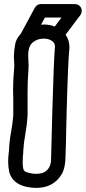

<svg xmlns="http://www.w3.org/2000/svg" viewBox="-20 -920 420 940"><path d="M156 -69Q190 -69 206 -83Q230 -104 230 -139Q230 -163 236 -369Q243 -620 249 -692Q249 -706 240 -715Q223 -731 194 -731Q163 -731 140.5 -712.5Q118 -694 118 -649L120 -599L119 -575Q115 -524 115 -471V-353Q112 -306 104 -263.5Q96 -221 94 -181Q94 -168 92 -155L91 -123Q91 -105 94.5 -92Q98 -79 115 -76L116 -75Q136 -69 156 -69ZM301 -750Q320 -724 320 -687Q313 -624 306 -364Q302 -168 300 -136Q297 -92 282 -67Q242 0 156 0Q45 -3 25 -79Q20 -104 20 -129Q20 -145 21.5 -159Q23 -173 24 -184Q26 -230 34 -273Q42 -316 45 -355V-435L44 -478Q44 -530 49 -582L50 -600Q50 -610 49 -621Q48 -632 48 -644Q48 -668 54 -702Q58 -729 82 -755Q100 -789 151 -883Q162 -900 180 -900H347Q366 -900 377 -882Q380 -874 380 -867Q380 -856 374 -847ZM181 -799Q187 -800 194 -800Q224 -800 248 -790L281 -834H200Z"/></svg>

Font: Bubblez Graffiti
Style: Regular
Weight: 400
Designer: GGBotNet
Foundry: GGBotNet
Version: 1.00